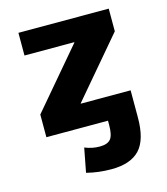

<svg xmlns="http://www.w3.org/2000/svg" viewBox="-112 -607 805 924"><g transform="rotate(-15 291.0 -145.0)"><path d="M268 -113H516V-68V0V22Q516 133 470.5 181.5Q425 230 329 230Q265 230 206 215L229 95Q265 110 303 110Q342 110 357.5 91Q373 72 373 22V0H66V-113L314 -405V-407H66V-520H516V-407L268 -115Z"/></g></svg>

Font: Mplus 1p ExtraBold
Style: Regular
Weight: 800
Version: Version 1.061